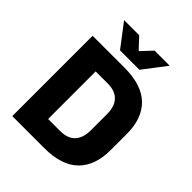

<svg xmlns="http://www.w3.org/2000/svg" viewBox="-229 -953 1080 1080"><g transform="rotate(45 311.0 -413.0)"><path d="M167.5 0V-131H307Q367 -131 397 -163.5Q427 -196 427 -256.5V-384.5Q427 -445 397 -477.2Q367 -509.5 307 -509.5H167V-639H312.5Q449 -639 516.8 -573.2Q584.5 -507.5 584.5 -384.5V-256Q584.5 -132.5 517 -66.2Q449.5 0 312.5 0ZM58 0V-639H212V0ZM225 -690 122.5 -824.5V-826.5H241L300 -763.5H304.5L363.5 -826.5H482V-824.5L379.5 -690Z"/></g></svg>

Font: Anek Latin Medium
Style: Bold
Weight: 700
Version: Version 1.003